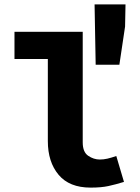

<svg xmlns="http://www.w3.org/2000/svg" viewBox="-20 -843 640 875"><path d="M393 12Q296 12 247 -46.5Q198 -105 198 -200V-574H46V-698H357V-194Q357 -150 382 -133Q407 -116 435 -116Q452 -116 469.5 -120Q487 -124 510 -132L545 -14Q506 -2 473.5 5Q441 12 393 12ZM416 -548 411 -823H552L550 -722L524 -548Z"/></svg>

Font: Source Code Pro ExtraLight ExtraBold
Style: Regular
Weight: 800
Monospace: yes
Version: Version 1.018;hotconv 1.0.116;makeotfexe 2.5.65601